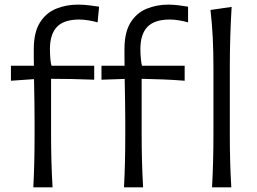

<svg xmlns="http://www.w3.org/2000/svg" viewBox="-20 -804 1103 824"><path d="M123 0Q126 -58.6 127.2 -112.5Q128.4 -166.5 128.4 -231.4V-282.7Q128.4 -323.2 127.7 -368.4Q127 -413.6 126 -464.4L26.9 -457.5V-522H125.5Q125 -539.1 125 -556.9Q125 -574.7 125 -593.3Q125 -665.5 151.4 -707.3Q177.7 -749 220.9 -766.6Q264.2 -784.2 314.9 -784.2Q336.9 -784.2 363.5 -781Q390.1 -777.8 405.3 -775.4L398.9 -708Q382.3 -712.9 360.1 -716.6Q337.9 -720.2 320.3 -720.2Q254.4 -720.2 224.4 -688.7Q194.3 -657.2 194.3 -593.3Q194.3 -574.2 196 -552.7Q197.8 -531.2 201.2 -522H384.3V-461.9Q336.9 -463.9 291 -464.8Q245.1 -465.8 199.2 -465.8V-231.4Q199.2 -166.5 200.7 -112.5Q202.1 -58.6 205.6 0ZM512.2 0Q515.1 -58.6 516.4 -112.5Q517.6 -166.5 517.6 -231.4V-282.7Q517.6 -323.7 516.8 -368.9Q516.1 -414.1 515.1 -465.3L415.5 -461.9V-522H514.6Q514.2 -539.1 514.2 -556.9Q514.2 -574.7 514.2 -593.3Q514.2 -665.5 540.3 -707.3Q566.4 -749 609.6 -766.6Q652.8 -784.2 703.1 -784.2Q723.6 -784.2 748 -781Q772.5 -777.8 787.1 -775.4V-708Q770.5 -712.9 748.5 -716.6Q726.6 -720.2 709 -720.2Q643.1 -720.2 612.8 -688.7Q582.5 -657.2 582.5 -593.3Q582.5 -574.2 584.5 -552.7Q586.4 -531.2 589.4 -522H772.5V-457.5Q725.1 -461.4 679.2 -463.1Q633.3 -464.8 587.9 -465.8V-231.4Q587.9 -166.5 589.4 -112.5Q590.8 -58.6 594.2 0ZM890.1 0Q893.1 -57.6 894.5 -111.1Q896 -164.6 896 -228.5V-515.1Q896 -581.1 893.1 -642.1Q890.1 -703.1 883.3 -761.2L974.1 -774.4Q970.2 -710.9 968.3 -647.2Q966.3 -583.5 966.3 -515.1V-228.5Q966.3 -164.6 967.8 -111.1Q969.2 -57.6 972.7 0Z"/></svg>

Font: Pinar-FD Regular
Style: FD-Regular
Weight: 400
Designer: Amin Abedi
Version: Version 3.000